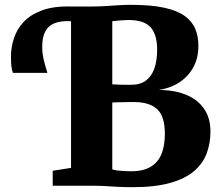

<svg xmlns="http://www.w3.org/2000/svg" viewBox="-20 -770 914 796"><path d="M529.5 6Q492 6 466.5 4.5Q441 3 417 1.5Q393 0 360.5 0H198.5V-62L274.5 -74V-743H358.5Q390 -743 417.2 -744.8Q444.5 -746.5 470 -748.2Q495.5 -750 521.5 -750Q605.5 -750 660 -738.2Q714.5 -726.5 745.8 -703.8Q777 -681 789.8 -649.8Q802.5 -618.5 802.5 -580Q802.5 -528.5 780.8 -489.8Q759 -451 721.5 -427.2Q684 -403.5 637.5 -397Q703 -397 751.2 -377.2Q799.5 -357.5 826 -319Q852.5 -280.5 852.5 -225Q852.5 -176.5 837 -134.5Q821.5 -92.5 785 -61Q748.5 -29.5 686 -11.8Q623.5 6 529.5 6ZM523.5 -60Q574.5 -60 605.2 -78.8Q636 -97.5 649.8 -132.2Q663.5 -167 663.5 -214.5Q663.5 -287.5 631.8 -317.2Q600 -347 534 -347Q523.5 -347 510.8 -346.8Q498 -346.5 485.2 -346.2Q472.5 -346 462.2 -345.8Q452 -345.5 445.5 -345V-68Q453 -65 466.2 -63.2Q479.5 -61.5 494.8 -60.8Q510 -60 523.5 -60ZM524 -418.5Q562.5 -418.5 586 -436.8Q609.5 -455 620.5 -487.5Q631.5 -520 631.5 -563.5Q631.5 -627 604.2 -657Q577 -687 513.5 -687Q506 -687 492.2 -686.2Q478.5 -685.5 465.2 -684.2Q452 -683 445.5 -682V-420.5Q452 -420 461.8 -419.5Q471.5 -419 482.5 -418.8Q493.5 -418.5 504.5 -418.5Q515.5 -418.5 524 -418.5ZM33.5 -468Q28.5 -481 27 -497.2Q25.5 -513.5 25.5 -536Q25.5 -574 37.8 -611.5Q50 -649 78.2 -679.2Q106.5 -709.5 154.8 -727.2Q203 -745 275 -743L280 -713.5L275 -682Q233.5 -684.5 206.8 -674Q180 -663.5 167.5 -639.2Q155 -615 155 -577Q155 -549 161 -523.5Q167 -498 176.5 -468Z"/></svg>

Font: Merriweather 28pt Black
Style: Regular
Weight: 900
Version: Version 2.100